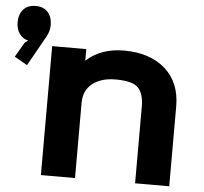

<svg xmlns="http://www.w3.org/2000/svg" viewBox="-56 -878 995 936"><g transform="rotate(5 442.0 -409.5)"><path d="M162 -732Q162 -704 148 -678L64 -528L1 -564L43 -636L59 -648Q33 -653 16.5 -676Q0 -699 0 -732Q0 -771 21 -795Q42 -819 81 -819Q120 -819 141 -795.5Q162 -772 162 -732ZM806 -391V0H639V-375Q639 -438 611.5 -467Q584 -496 501 -496Q430 -496 387.5 -462.5Q345 -429 345 -368V0H178V-631H345V-576H347Q418 -640 529 -640Q656 -640 731 -574Q806 -508 806 -391Z"/></g></svg>

Font: Sinkin Sans 700 Bold
Style: Bold
Weight: 700
Designer: Keith Bates
Foundry: K-Type
Version: Sinkin Sans (version 1.0)  by Keith Bates   •   © 2014   www